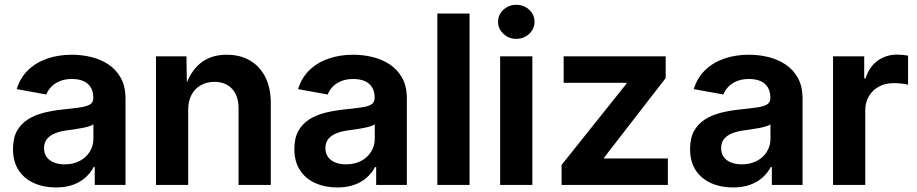

<svg xmlns="http://www.w3.org/2000/svg" viewBox="-20 -785 3894 815"><path d="M217.3 10.7Q165.5 10.7 124 -7.8Q82.5 -26.4 58.8 -62.7Q35.2 -99.1 35.2 -152.8Q35.2 -199.2 52.2 -229.5Q69.3 -259.8 98.6 -278.3Q127.9 -296.9 165 -306.2Q202.1 -315.4 242.2 -319.8Q289.6 -324.7 318.8 -328.9Q348.1 -333 362.1 -341.8Q376 -350.6 376 -368.7V-371.1Q376 -396 365.5 -413.6Q355 -431.2 335 -440.4Q314.9 -449.7 285.2 -449.7Q255.4 -449.7 233.4 -440.4Q211.4 -431.2 197.3 -416.3Q183.1 -401.4 176.8 -383.8L50.8 -406.7Q65.9 -455.1 99.1 -487.3Q132.3 -519.5 179.9 -536.1Q227.5 -552.7 285.2 -552.7Q326.7 -552.7 366.9 -543Q407.2 -533.2 440.2 -511.5Q473.1 -489.7 492.9 -454.1Q512.7 -418.5 512.7 -366.2V0H382.3V-75.7H377.4Q364.7 -51.3 343 -31.7Q321.3 -12.2 290 -0.7Q258.8 10.7 217.3 10.7ZM254.4 -87.4Q291.5 -87.4 318.8 -102.1Q346.2 -116.7 361.3 -141.4Q376.5 -166 376.5 -195.3V-257.3Q370.1 -252.4 356.2 -248.3Q342.3 -244.1 325.2 -241Q308.1 -237.8 291.3 -235.4Q274.4 -232.9 262.2 -231.4Q234.4 -227.5 212.9 -218.8Q191.4 -210 179.2 -194.8Q167 -179.7 167 -155.8Q167 -133.8 178.2 -118.4Q189.5 -103 209.2 -95.2Q229 -87.4 254.4 -87.4Z M778.8 -317.9V0H642.1V-545.9H771.5L773.4 -410.2H764.2Q786.1 -480 830.3 -516.4Q874.5 -552.7 942.4 -552.7Q999 -552.7 1041 -528.3Q1083 -503.9 1106.2 -458Q1129.4 -412.1 1129.4 -347.2V0H992.7V-324.7Q992.7 -377.4 965.3 -407.5Q938 -437.5 890.1 -437.5Q857.9 -437.5 832.5 -423.3Q807.1 -409.2 793 -382.6Q778.8 -356 778.8 -317.9Z M1411.6 10.7Q1359.9 10.7 1318.4 -7.8Q1276.9 -26.4 1253.2 -62.7Q1229.5 -99.1 1229.5 -152.8Q1229.5 -199.2 1246.6 -229.5Q1263.7 -259.8 1293 -278.3Q1322.3 -296.9 1359.4 -306.2Q1396.5 -315.4 1436.5 -319.8Q1483.9 -324.7 1513.2 -328.9Q1542.5 -333 1556.4 -341.8Q1570.3 -350.6 1570.3 -368.7V-371.1Q1570.3 -396 1559.8 -413.6Q1549.3 -431.2 1529.3 -440.4Q1509.3 -449.7 1479.5 -449.7Q1449.7 -449.7 1427.7 -440.4Q1405.8 -431.2 1391.6 -416.3Q1377.4 -401.4 1371.1 -383.8L1245.1 -406.7Q1260.3 -455.1 1293.5 -487.3Q1326.7 -519.5 1374.3 -536.1Q1421.9 -552.7 1479.5 -552.7Q1521 -552.7 1561.3 -543Q1601.6 -533.2 1634.5 -511.5Q1667.5 -489.7 1687.3 -454.1Q1707 -418.5 1707 -366.2V0H1576.7V-75.7H1571.8Q1559.1 -51.3 1537.4 -31.7Q1515.6 -12.2 1484.4 -0.7Q1453.1 10.7 1411.6 10.7ZM1448.7 -87.4Q1485.8 -87.4 1513.2 -102.1Q1540.5 -116.7 1555.7 -141.4Q1570.8 -166 1570.8 -195.3V-257.3Q1564.5 -252.4 1550.5 -248.3Q1536.6 -244.1 1519.5 -241Q1502.4 -237.8 1485.6 -235.4Q1468.8 -232.9 1456.5 -231.4Q1428.7 -227.5 1407.2 -218.8Q1385.7 -210 1373.5 -194.8Q1361.3 -179.7 1361.3 -155.8Q1361.3 -133.8 1372.6 -118.4Q1383.8 -103 1403.6 -95.2Q1423.3 -87.4 1448.7 -87.4Z M1973.1 -727.5V0H1836.4V-727.5Z M2103 0V-545.9H2239.7V0ZM2171.4 -620.1Q2139.6 -620.1 2116.9 -641.4Q2094.2 -662.6 2094.2 -692.4Q2094.2 -722.7 2116.9 -743.7Q2139.6 -764.6 2171.4 -764.6Q2203.6 -764.6 2226.3 -743.7Q2249 -722.7 2249 -692.4Q2249 -662.6 2226.3 -641.4Q2203.6 -620.1 2171.4 -620.1Z M2363.8 0V-85L2639.2 -429.7V-433.6H2372.6V-545.9H2805.7V-453.6L2544.4 -116.2V-112.3H2814.9V0Z M3091.3 10.7Q3039.6 10.7 2998 -7.8Q2956.5 -26.4 2932.9 -62.7Q2909.2 -99.1 2909.2 -152.8Q2909.2 -199.2 2926.3 -229.5Q2943.4 -259.8 2972.7 -278.3Q3002 -296.9 3039.1 -306.2Q3076.2 -315.4 3116.2 -319.8Q3163.6 -324.7 3192.9 -328.9Q3222.2 -333 3236.1 -341.8Q3250 -350.6 3250 -368.7V-371.1Q3250 -396 3239.5 -413.6Q3229 -431.2 3209 -440.4Q3189 -449.7 3159.2 -449.7Q3129.4 -449.7 3107.4 -440.4Q3085.4 -431.2 3071.3 -416.3Q3057.1 -401.4 3050.8 -383.8L2924.8 -406.7Q2939.9 -455.1 2973.1 -487.3Q3006.3 -519.5 3054 -536.1Q3101.6 -552.7 3159.2 -552.7Q3200.7 -552.7 3241 -543Q3281.2 -533.2 3314.2 -511.5Q3347.2 -489.7 3366.9 -454.1Q3386.7 -418.5 3386.7 -366.2V0H3256.3V-75.7H3251.5Q3238.8 -51.3 3217 -31.7Q3195.3 -12.2 3164.1 -0.7Q3132.8 10.7 3091.3 10.7ZM3128.4 -87.4Q3165.5 -87.4 3192.9 -102.1Q3220.2 -116.7 3235.4 -141.4Q3250.5 -166 3250.5 -195.3V-257.3Q3244.1 -252.4 3230.2 -248.3Q3216.3 -244.1 3199.2 -241Q3182.1 -237.8 3165.3 -235.4Q3148.4 -232.9 3136.2 -231.4Q3108.4 -227.5 3086.9 -218.8Q3065.4 -210 3053.2 -194.8Q3041 -179.7 3041 -155.8Q3041 -133.8 3052.2 -118.4Q3063.5 -103 3083.3 -95.2Q3103 -87.4 3128.4 -87.4Z M3516.1 0V-545.9H3648.4V-452.6H3654.3Q3669.4 -501.5 3705.3 -527.3Q3741.2 -553.2 3787.6 -553.2Q3798.8 -553.2 3811.8 -552Q3824.7 -550.8 3834.5 -548.8V-425.3Q3825.7 -428.2 3807.6 -430.2Q3789.6 -432.1 3772.9 -432.1Q3738.3 -432.1 3710.9 -417.5Q3683.6 -402.8 3668.2 -376.5Q3652.8 -350.1 3652.8 -315.9V0Z"/></svg>

Font: Inter
Style: 650
Weight: 650
Designer: Rasmus Andersson
Foundry: rsms
Version: Version 4.001;git-66647c0bb